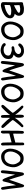

<svg xmlns="http://www.w3.org/2000/svg" viewBox="2766 -3629 828 6400"><g transform="rotate(90 3180.0 -429.0)"><path d="M439 -507 463 -501Q516 -488 545 -460Q591 -417 591 -350Q591 -293 554 -236Q525 -193 462.5 -151.5Q400 -110 321 -82Q296 -73 247 -60.5Q198 -48 179 -46Q173 -45 161 -45Q136 -45 105.5 -51Q75 -57 59 -85Q50 -102 50 -138Q50 -157 54 -341Q57 -443 57 -526Q57 -542 56.5 -569.5Q56 -597 56 -608Q56 -633 55 -661Q54 -689 53.5 -707Q53 -725 53 -731Q53 -764 77 -780Q85 -786 103 -785H111Q124 -785 139 -790Q179 -804 239 -812Q249 -813 270 -813Q328 -813 387 -802Q401 -800 423 -787Q445 -774 460 -758Q505 -710 505 -645Q505 -578 457 -526ZM144 -164 158 -166Q192 -171 243 -184.5Q294 -198 325 -211Q404 -244 457 -288Q496 -322 496 -351Q496 -354 495 -356Q493 -362 474.5 -370.5Q456 -379 436 -384Q406 -390 343 -390Q326 -390 321 -389Q319 -389 312 -388Q305 -387 294.5 -385.5Q284 -384 276 -383Q213 -375 174 -356Q160 -348 154 -348Q148 -348 146 -250ZM152 -575Q154 -481 155 -481Q157 -481 200.5 -501.5Q244 -522 252 -527Q270 -539 290 -549Q384 -597 404 -632Q411 -644 406 -653Q396 -673 352 -684Q329 -689 278 -689Q274 -689 268.5 -688.5Q263 -688 261 -688Q227 -684 181 -674L151 -667Z M966 -52Q908 -52 866.5 -68.5Q825 -85 785 -125Q697 -213 697 -357Q697 -442 728 -535Q742 -577 758 -609Q800 -694 856.5 -747.5Q913 -801 1014.5 -803Q1116 -805 1174.5 -763.5Q1233 -722 1284.5 -613.5Q1336 -505 1307 -361Q1270 -159 1115 -85Q1048 -52 966 -52ZM800 -289Q831 -195 906 -169Q928 -162 968 -162Q1008 -162 1036 -169Q1113 -190 1160 -253.5Q1207 -317 1218 -402Q1232 -489 1190.5 -571Q1149 -653 1113 -674Q1077 -695 1036.5 -695Q996 -695 984 -691Q936 -675 894 -627Q852 -579 821 -506Q789 -431 791 -353Q792 -314 800 -289Z M1801 -472 1806 -470Q1842 -458 1869 -443.5Q1896 -429 1913 -409Q1930 -389 1938.5 -360.5Q1947 -332 1947 -292Q1947 -209 1907 -155.5Q1867 -102 1795 -68Q1763 -53 1731.5 -44Q1700 -35 1665 -35Q1637 -35 1599 -41.5Q1561 -48 1525 -61.5Q1489 -75 1460 -96Q1431 -117 1420 -145Q1417 -153 1417 -162Q1417 -182 1433.5 -194Q1450 -206 1469 -206Q1485 -206 1498 -193Q1502 -190 1510 -182Q1513 -178 1516 -175Q1519 -172 1522 -169Q1544 -149 1578 -142Q1612 -135 1639 -135Q1674 -135 1708.5 -144Q1743 -153 1770.5 -171.5Q1798 -190 1815.5 -219.5Q1833 -249 1833 -289Q1833 -317 1823 -334Q1813 -351 1796 -362Q1788 -367 1779 -371Q1770 -375 1760 -379Q1750 -382 1740 -385Q1730 -388 1719 -392Q1710 -395 1701 -398Q1692 -401 1682 -403Q1664 -409 1644 -409Q1625 -409 1607 -404.5Q1589 -400 1570 -400Q1551 -400 1536.5 -412Q1522 -424 1522 -442Q1522 -452 1525.5 -461.5Q1529 -471 1537 -478Q1544 -484 1557.5 -487.5Q1571 -491 1587 -493Q1603 -495 1618 -497Q1633 -499 1644 -501Q1666 -506 1690 -517Q1714 -528 1734.5 -544Q1755 -560 1768 -582Q1781 -604 1781 -631Q1781 -655 1770 -672Q1759 -689 1742 -699.5Q1725 -710 1704 -714.5Q1683 -719 1663 -719Q1621 -719 1594 -704Q1567 -689 1546 -671Q1541 -666 1536 -662Q1531 -658 1526 -653Q1521 -649 1517.5 -645Q1514 -641 1509 -638Q1500 -632 1491.5 -628Q1483 -624 1473 -624Q1453 -624 1440.5 -636.5Q1428 -649 1428 -669Q1428 -683 1435 -697Q1437 -700 1439 -703Q1441 -706 1443 -709Q1445 -712 1448 -715Q1451 -718 1453 -721Q1455 -723 1456 -725Q1457 -727 1459 -729Q1461 -731 1461.5 -733Q1462 -735 1464 -737Q1487 -761 1513.5 -776.5Q1540 -792 1568.5 -800Q1597 -808 1627.5 -811Q1658 -814 1691 -814Q1727 -814 1764 -801.5Q1801 -789 1831 -766Q1861 -743 1880.5 -711Q1900 -679 1900 -640Q1900 -584 1874 -545.5Q1848 -507 1805 -475Z M2332 -328Q2334 -335 2338.5 -350.5Q2343 -366 2347 -379Q2369 -454 2438 -648Q2477 -759 2489.5 -786Q2502 -813 2518 -817Q2521 -818 2528 -818Q2548 -818 2561 -802Q2574 -786 2580 -751.5Q2586 -717 2599 -595Q2632 -287 2656 -155Q2662 -119 2662 -105Q2662 -92 2656 -78Q2641 -49 2617 -49Q2608 -49 2600 -53Q2581 -62 2570.5 -101.5Q2560 -141 2543 -266Q2509 -511 2509 -547V-548Q2507 -548 2478 -467Q2413 -281 2387 -145Q2383 -124 2371.5 -111.5Q2360 -99 2345 -99Q2328 -99 2315 -113Q2302 -127 2284 -166Q2240 -258 2171 -477Q2159 -514 2157 -514Q2155 -514 2155 -512Q2148 -488 2122 -227Q2117 -172 2107 -92Q2103 -69 2090 -56Q2077 -43 2059 -43Q2037 -43 2025 -61Q2013 -79 2013 -106Q2013 -188 2059 -552Q2078 -705 2078 -710Q2083 -780 2109 -802Q2122 -814 2134 -814Q2138 -814 2146 -812Q2169 -806 2180.5 -783Q2192 -760 2215 -676Q2222 -650 2231.5 -617Q2241 -584 2251.5 -550Q2262 -516 2273 -482Q2284 -448 2293.5 -418.5Q2303 -389 2311 -366.5Q2319 -344 2324 -331.5Q2329 -319 2330 -320Z M3039 -52Q2981 -52 2939.5 -68.5Q2898 -85 2858 -125Q2770 -213 2770 -357Q2770 -442 2801 -535Q2815 -577 2831 -609Q2873 -694 2929.5 -747.5Q2986 -801 3087.5 -803Q3189 -805 3247.5 -763.5Q3306 -722 3357.5 -613.5Q3409 -505 3380 -361Q3343 -159 3188 -85Q3121 -52 3039 -52ZM2873 -289Q2904 -195 2979 -169Q3001 -162 3041 -162Q3081 -162 3109 -169Q3186 -190 3233 -253.5Q3280 -317 3291 -402Q3305 -489 3263.5 -571Q3222 -653 3186 -674Q3150 -695 3109.5 -695Q3069 -695 3057 -691Q3009 -675 2967 -627Q2925 -579 2894 -506Q2862 -431 2864 -353Q2865 -314 2873 -289Z M3907 -187Q3907 -111 3906 -96Q3905 -81 3900 -71Q3894 -58 3885 -52Q3874 -44 3863 -45Q3852 -46 3841 -52Q3817 -66 3815 -105Q3814 -122 3812 -286Q3810 -449 3807 -527Q3799 -716 3808 -758Q3814 -787 3832 -805Q3839 -812 3854 -813Q3869 -814 3880.5 -801.5Q3892 -789 3899 -762.5Q3906 -736 3906 -697L3907 -510Q3982 -625 4059.5 -698.5Q4137 -772 4150 -782Q4169 -798 4193.5 -793.5Q4218 -789 4222 -757Q4224 -741 4201 -719Q4178 -697 4133 -644Q3983 -468 3980 -439Q3979 -431 4061 -336.5Q4143 -242 4187 -195Q4231 -148 4241 -125Q4255 -94 4237.5 -74.5Q4220 -55 4189 -61Q4167 -67 4130 -104Q4108 -126 4045 -189.5Q3982 -253 3946 -303Q3919 -339 3910 -352L3907 -289ZM3812 -352Q3803 -339 3776 -303Q3740 -253 3677 -189.5Q3614 -126 3592 -104Q3555 -67 3533 -61Q3502 -55 3484.5 -74.5Q3467 -94 3481 -125Q3491 -148 3535 -195Q3579 -242 3661 -336.5Q3743 -431 3742 -439Q3739 -468 3589 -644Q3544 -697 3521 -719Q3498 -741 3500 -757Q3504 -789 3528.5 -793.5Q3553 -798 3572 -782Q3585 -772 3662.5 -698.5Q3740 -625 3815 -510L3902 -439Z M4336 -79V-272Q4336 -733 4347 -773Q4359 -813 4392 -813Q4418 -813 4432 -784Q4437 -774 4437 -742Q4437 -731 4436.5 -712Q4436 -693 4435.5 -658Q4435 -623 4435 -590Q4434 -550 4434 -500Q4434 -452 4437 -452Q4440 -452 4577.5 -487Q4715 -522 4718 -523L4731 -526L4732 -599Q4733 -639 4733 -723Q4733 -736 4732 -749.5Q4731 -763 4733 -776Q4735 -798 4750 -810.5Q4765 -823 4782 -823Q4808 -823 4820 -798Q4825 -788 4825 -679V-486V-340Q4825 -179 4828 -151Q4831 -123 4831 -109Q4831 -89 4824 -75Q4811 -49 4785 -49Q4771 -49 4759 -60Q4738 -78 4734 -114Q4731 -156 4729 -268L4727 -401Q4724 -400 4593.5 -366.5Q4463 -333 4453 -331L4432 -327L4430 -285Q4430 -280 4429.5 -263Q4429 -246 4429 -235Q4429 -225 4429.5 -204.5Q4430 -184 4430 -175Q4430 -164 4430.5 -149Q4431 -134 4431 -130Q4431 -104 4427 -91Q4413 -44 4380 -44Q4357 -44 4343 -67Z M5204 -52Q5146 -52 5104.5 -68.5Q5063 -85 5023 -125Q4935 -213 4935 -357Q4935 -442 4966 -535Q4980 -577 4996 -609Q5038 -694 5094.5 -747.5Q5151 -801 5252.5 -803Q5354 -805 5412.5 -763.5Q5471 -722 5522.5 -613.5Q5574 -505 5545 -361Q5508 -159 5353 -85Q5286 -52 5204 -52ZM5038 -289Q5069 -195 5144 -169Q5166 -162 5206 -162Q5246 -162 5274 -169Q5351 -190 5398 -253.5Q5445 -317 5456 -402Q5470 -489 5428.5 -571Q5387 -653 5351 -674Q5315 -695 5274.5 -695Q5234 -695 5222 -691Q5174 -675 5132 -627Q5090 -579 5059 -506Q5027 -431 5029 -353Q5030 -314 5038 -289Z M5976 -328Q5978 -335 5982.5 -350.5Q5987 -366 5991 -379Q6013 -454 6082 -648Q6121 -759 6133.5 -786Q6146 -813 6162 -817Q6165 -818 6172 -818Q6192 -818 6205 -802Q6218 -786 6224 -751.5Q6230 -717 6243 -595Q6276 -287 6300 -155Q6306 -119 6306 -105Q6306 -92 6300 -78Q6285 -49 6261 -49Q6252 -49 6244 -53Q6225 -62 6214.5 -101.5Q6204 -141 6187 -266Q6153 -511 6153 -547V-548Q6151 -548 6122 -467Q6057 -281 6031 -145Q6027 -124 6015.5 -111.5Q6004 -99 5989 -99Q5972 -99 5959 -113Q5946 -127 5928 -166Q5884 -258 5815 -477Q5803 -514 5801 -514Q5799 -514 5799 -512Q5792 -488 5766 -227Q5761 -172 5751 -92Q5747 -69 5734 -56Q5721 -43 5703 -43Q5681 -43 5669 -61Q5657 -79 5657 -106Q5657 -188 5703 -552Q5722 -705 5722 -710Q5727 -780 5753 -802Q5766 -814 5778 -814Q5782 -814 5790 -812Q5813 -806 5824.5 -783Q5836 -760 5859 -676Q5866 -650 5875.5 -617Q5885 -584 5895.5 -550Q5906 -516 5917 -482Q5928 -448 5937.5 -418.5Q5947 -389 5955 -366.5Q5963 -344 5968 -331.5Q5973 -319 5974 -320Z"/></g></svg>

Font: Chanighter Handwriting Cyr
Style: Regular
Weight: 400
Designer: Sin Chanighter
Version: Version 001.001